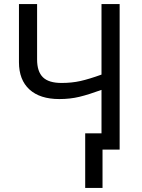

<svg xmlns="http://www.w3.org/2000/svg" viewBox="-20 -734 698 942"><path d="M483 0V188H398V-80H478V-293Q415 -270 369.5 -259Q324 -248 271 -248Q176 -248 124.5 -295Q73 -342 73 -429V-714H162V-442Q162 -383 190.5 -355Q219 -327 282 -327Q332 -327 374.5 -336.5Q417 -346 478 -368V-714H567V0Z"/></svg>

Font: Noto Sans Display
Style: Regular
Weight: 400
Designer: Monotype Design team
Foundry: Monotype Imaging Inc.
Version: Version 1.000